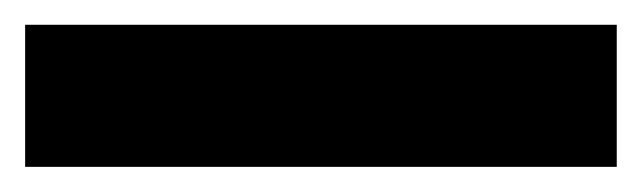

<svg xmlns="http://www.w3.org/2000/svg" viewBox="-21 -20 518 155"><path d="M476.9 0H-0.7V114.7H476.9Z"/></svg>

Font: TID UI
Style: Bold
Weight: 700
Designer: The TID Project Authors
Foundry: Bakken & Bæck
Version: Version 1.001;hotconv 1.0.109;makeotfexe 2.5.65596